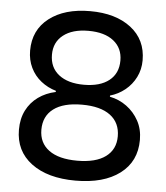

<svg xmlns="http://www.w3.org/2000/svg" viewBox="-52 -760 704 816"><g transform="rotate(5 300.0 -352.5)"><path d="M300 9Q181 9 111.5 -43Q42 -95 42 -186Q42 -233 60 -268.5Q78 -304 110 -327Q142 -350 184 -359V-364Q149 -374 120.5 -396.5Q92 -419 76 -452Q60 -485 60 -525Q60 -613 125.5 -663.5Q191 -714 300 -714Q409 -714 474.5 -663.5Q540 -613 540 -525Q540 -486 523.5 -453Q507 -420 478.5 -397Q450 -374 415 -364V-359Q455 -351 487 -327.5Q519 -304 538.5 -268.5Q558 -233 558 -187Q558 -95 489 -43Q420 9 300 9ZM300 -76Q379 -76 421 -107Q463 -138 463 -194Q463 -252 421 -283.5Q379 -315 300 -315Q221 -315 179 -283.5Q137 -252 137 -194Q137 -138 179 -107Q221 -76 300 -76ZM300 -400Q369 -400 407.5 -430.5Q446 -461 446 -516Q446 -569 407.5 -599.5Q369 -630 300 -630Q232 -630 193 -599.5Q154 -569 154 -516Q154 -461 193 -430.5Q232 -400 300 -400Z"/></g></svg>

Font: Nunito Sans 12pt ExtraLight 6pt Medium
Style: Regular
Weight: 500
Version: Version 3.101;gftools[0.9.27]